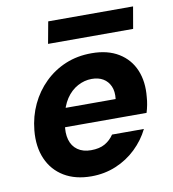

<svg xmlns="http://www.w3.org/2000/svg" viewBox="-80 -766 766 849"><g transform="rotate(-10 303.0 -342.0)"><path d="M263 12Q191 12 140.5 -18.5Q90 -49 66 -104Q42 -159 49 -232Q55 -294 80 -347Q105 -400 146 -440Q187 -480 240 -502Q293 -524 357 -524Q429 -524 478 -494Q527 -464 549 -411.5Q571 -359 564 -291Q563 -274 559.5 -256Q556 -238 551 -222H146L161 -306H427Q431 -340 420.5 -363.5Q410 -387 389 -399.5Q368 -412 338 -412Q305 -412 274.5 -395.5Q244 -379 222.5 -347Q201 -315 192 -266L187 -236Q180 -197 188.5 -166.5Q197 -136 221 -119Q245 -102 281 -102Q319 -102 343.5 -116Q368 -130 384 -154H527Q504 -107 464.5 -69Q425 -31 373.5 -9.5Q322 12 263 12ZM175 -598 193 -696H574L557 -598Z"/></g></svg>

Font: DM Sans 12pt ExtraBold
Style: Italic
Weight: 800
Italic angle: -10°
Version: Version 4.004;gftools[0.9.30]